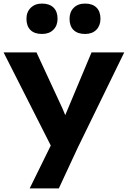

<svg xmlns="http://www.w3.org/2000/svg" viewBox="-25 -824 715 1074"><path d="M259 -10 -5 -531H179L307 -255Q325 -218 340 -180Q348 -201 368 -247L487 -531H670L410 2L304 230H141ZM364 -719Q364 -757 387.5 -780.5Q411 -804 451 -804Q492 -804 514.5 -782Q537 -760 537 -719Q537 -681 514 -657.5Q491 -634 451 -634Q409 -634 386.5 -656Q364 -678 364 -719ZM123 -719Q123 -757 147 -780.5Q171 -804 210 -804Q251 -804 274 -782Q297 -760 297 -719Q297 -681 273.5 -657.5Q250 -634 210 -634Q168 -634 145.5 -656Q123 -678 123 -719Z"/></svg>

Font: Lexend Exa HM Xlight
Style: Bold
Weight: 700
Designer: Bonnie Shaver-Troup, Thomas Jockin, Octavio Pardo
Foundry: Lexend
Version: Version 1.091